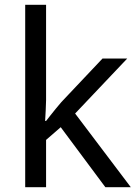

<svg xmlns="http://www.w3.org/2000/svg" viewBox="-20 -780 574 800"><path d="M172 -363Q172 -347 170.5 -321Q169 -295 168 -276H172Q178 -284 190 -299Q202 -314 214.5 -329.5Q227 -345 236 -355L407 -536H510L293 -307L525 0H419L233 -250L172 -197V0H85V-760H172Z"/></svg>

Font: usinhala85
Style: Book
Weight: 400
Designer: Jelle Bosma - Monotype Design Team
Foundry: Monotype Imaging Inc.
Version: Version 2.003